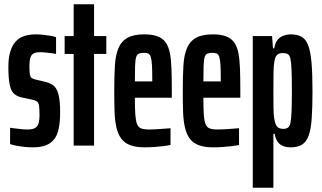

<svg xmlns="http://www.w3.org/2000/svg" viewBox="-20 -678 1501 894"><path d="M133 8Q115 8 94.5 6Q74 4 56.5 0.5Q39 -3 27 -7V-83Q33 -82 42.5 -81Q52 -80 63.5 -78.5Q75 -77 86 -76Q97 -75 106 -75Q128 -75 140.5 -80.5Q153 -86 158.5 -100.5Q164 -115 164 -142Q164 -173 161.5 -187Q159 -201 152 -205.5Q145 -210 134 -213L78 -225Q55 -231 42.5 -244.5Q30 -258 24.5 -287Q19 -316 19 -366Q19 -408 27.5 -436.5Q36 -465 52 -483.5Q68 -502 92 -510Q116 -518 148 -518Q164 -518 181 -516Q198 -514 214 -511.5Q230 -509 241 -505V-427Q232 -429 218.5 -430.5Q205 -432 191.5 -433.5Q178 -435 166 -435Q149 -435 138 -430Q127 -425 122 -411Q117 -397 117 -372Q117 -345 119 -332.5Q121 -320 126.5 -315.5Q132 -311 144 -308L195 -296Q213 -291 228 -280.5Q243 -270 251.5 -241Q260 -212 260 -155Q260 -109 253 -77.5Q246 -46 230.5 -27.5Q215 -9 191 -0.5Q167 8 133 8Z M323 0V-427H281V-510H323V-658H418V-510H475V-427H418V0Z M653 8Q613 8 586.5 -2Q560 -12 545 -32Q530 -52 522.5 -83Q515 -114 513.5 -156.5Q512 -199 512 -254Q512 -323 515 -372.5Q518 -422 531.5 -454Q545 -486 573.5 -502Q602 -518 652 -518Q689 -518 713 -509Q737 -500 751 -481Q765 -462 771 -431Q777 -400 778.5 -356.5Q780 -313 780 -255V-223H608Q608 -174 610 -145Q612 -116 618 -100.5Q624 -85 637.5 -80Q651 -75 676 -75Q686 -75 704.5 -76Q723 -77 742.5 -78.5Q762 -80 774 -81V-3Q760 0 740 2.5Q720 5 697.5 6.5Q675 8 653 8ZM689 -279V-307Q689 -350 687.5 -375.5Q686 -401 682 -413Q678 -425 670.5 -428.5Q663 -432 650 -432Q636 -432 627 -428.5Q618 -425 614 -412Q610 -399 609 -372Q608 -345 608 -299H709Z M972 8Q932 8 905.5 -2Q879 -12 864 -32Q849 -52 841.5 -83Q834 -114 832.5 -156.5Q831 -199 831 -254Q831 -323 834 -372.5Q837 -422 850.5 -454Q864 -486 892.5 -502Q921 -518 971 -518Q1008 -518 1032 -509Q1056 -500 1070 -481Q1084 -462 1090 -431Q1096 -400 1097.5 -356.5Q1099 -313 1099 -255V-223H927Q927 -174 929 -145Q931 -116 937 -100.5Q943 -85 956.5 -80Q970 -75 995 -75Q1005 -75 1023.5 -76Q1042 -77 1061.5 -78.5Q1081 -80 1093 -81V-3Q1079 0 1059 2.5Q1039 5 1016.5 6.5Q994 8 972 8ZM1008 -279V-307Q1008 -350 1006.5 -375.5Q1005 -401 1001 -413Q997 -425 989.5 -428.5Q982 -432 969 -432Q955 -432 946 -428.5Q937 -425 933 -412Q929 -399 928 -372Q927 -345 927 -299H1028Z M1157 196V-510H1247L1251 -453H1257Q1261 -479 1273 -493Q1285 -507 1301 -512.5Q1317 -518 1332 -518Q1364 -518 1384 -507Q1404 -496 1415 -467Q1426 -438 1430.5 -386.5Q1435 -335 1435 -254Q1435 -179 1431.5 -128Q1428 -77 1417.5 -47.5Q1407 -18 1387 -5Q1367 8 1334 8Q1311 8 1295 0.5Q1279 -7 1270.5 -21.5Q1262 -36 1259 -55H1253V196ZM1299 -78Q1312 -78 1320.5 -83.5Q1329 -89 1332.5 -106Q1336 -123 1337.5 -158.5Q1339 -194 1339 -255Q1339 -316 1337.5 -351.5Q1336 -387 1332.5 -404Q1329 -421 1320 -426Q1311 -431 1297 -431Q1281 -431 1271.5 -423.5Q1262 -416 1258 -394Q1254 -374 1253.5 -339Q1253 -304 1253 -248Q1253 -205 1253.5 -174Q1254 -143 1257 -125Q1262 -96 1271.5 -87Q1281 -78 1299 -78Z"/></svg>

Font: Saira UltraCondensed
Style: Bold
Weight: 700
Width: 1
Designer: Hector Gatti with collaboration of the Omnibus-Type team
Foundry: Omnibus-Type
Version: Version 1.101